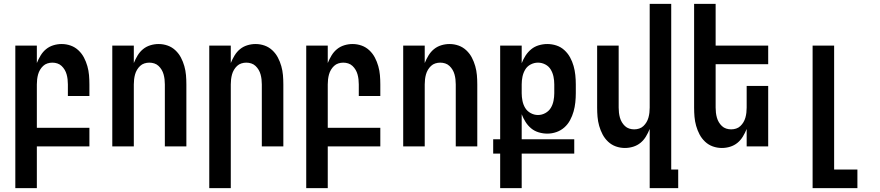

<svg xmlns="http://www.w3.org/2000/svg" viewBox="-20 -755 4540 990"><path d="M59 215V-520H170V-430Q178 -450 189.5 -469Q201 -488 217.5 -501.5Q234 -515 255 -521.5Q276 -528 298 -528Q322 -528 344.5 -520Q367 -512 384.5 -495.5Q402 -479 413 -458Q424 -437 430.5 -414Q437 -391 439 -367.5Q441 -344 441 -320V-260H330V-320Q330 -333 328.5 -346Q327 -359 323.5 -371.5Q320 -384 313.5 -395Q307 -406 297.5 -415Q288 -424 275.5 -428Q263 -432 250 -432Q237 -432 224.5 -428Q212 -424 202.5 -415Q193 -406 186.5 -395Q180 -384 176.5 -371.5Q173 -359 171.5 -346Q170 -333 170 -320V-96H441V0H170V215Z M559 0V-520H670V-430Q678 -450 689.5 -469Q701 -488 717.5 -501.5Q734 -515 755 -521.5Q776 -528 798 -528Q822 -528 844.5 -520Q867 -512 884.5 -495.5Q902 -479 913 -458Q924 -437 930.5 -414Q937 -391 939 -367.5Q941 -344 941 -320V0H830V-320Q830 -333 828.5 -346Q827 -359 823.5 -371.5Q820 -384 813.5 -395Q807 -406 797.5 -415Q788 -424 775.5 -428Q763 -432 750 -432Q737 -432 724.5 -428Q712 -424 702.5 -415Q693 -406 686.5 -395Q680 -384 676.5 -371.5Q673 -359 671.5 -346Q670 -333 670 -320V0Z M1059 215V-520H1170V-430Q1178 -450 1189.5 -469Q1201 -488 1217.5 -501.5Q1234 -515 1255 -521.5Q1276 -528 1298 -528Q1322 -528 1344.5 -520Q1367 -512 1384.5 -495.5Q1402 -479 1413 -458Q1424 -437 1430.5 -414Q1437 -391 1439 -367.5Q1441 -344 1441 -320V0H1330V-320Q1330 -333 1328.5 -346Q1327 -359 1323.5 -371.5Q1320 -384 1313.5 -395Q1307 -406 1297.5 -415Q1288 -424 1275.5 -428Q1263 -432 1250 -432Q1237 -432 1224.5 -428Q1212 -424 1202.5 -415Q1193 -406 1186.5 -395Q1180 -384 1176.5 -371.5Q1173 -359 1171.5 -346Q1170 -333 1170 -320V215Z M1559 215V-520H1670V-430Q1678 -450 1689.5 -469Q1701 -488 1717.5 -501.5Q1734 -515 1755 -521.5Q1776 -528 1798 -528Q1822 -528 1844.5 -520Q1867 -512 1884.5 -495.5Q1902 -479 1913 -458Q1924 -437 1930.5 -414Q1937 -391 1939 -367.5Q1941 -344 1941 -320V-260H1830V-320Q1830 -333 1828.5 -346Q1827 -359 1823.5 -371.5Q1820 -384 1813.5 -395Q1807 -406 1797.5 -415Q1788 -424 1775.5 -428Q1763 -432 1750 -432Q1737 -432 1724.5 -428Q1712 -424 1702.5 -415Q1693 -406 1686.5 -395Q1680 -384 1676.5 -371.5Q1673 -359 1671.5 -346Q1670 -333 1670 -320V-96H1941V0H1670V215Z M2059 0V-520H2170V-430Q2178 -450 2189.5 -469Q2201 -488 2217.5 -501.5Q2234 -515 2255 -521.5Q2276 -528 2298 -528Q2322 -528 2344.5 -520Q2367 -512 2384.5 -495.5Q2402 -479 2413 -458Q2424 -437 2430.5 -414Q2437 -391 2439 -367.5Q2441 -344 2441 -320V0H2330V-320Q2330 -333 2328.5 -346Q2327 -359 2323.5 -371.5Q2320 -384 2313.5 -395Q2307 -406 2297.5 -415Q2288 -424 2275.5 -428Q2263 -432 2250 -432Q2237 -432 2224.5 -428Q2212 -424 2202.5 -415Q2193 -406 2186.5 -395Q2180 -384 2176.5 -371.5Q2173 -359 2171.5 -346Q2170 -333 2170 -320V0Z M2559 215V37H2523V-37H2559V-520H2670V-429Q2678 -450 2690 -468.5Q2702 -487 2719 -501Q2736 -515 2758 -521.5Q2780 -528 2802 -528Q2826 -528 2849 -520.5Q2872 -513 2890 -496.5Q2908 -480 2919.5 -459Q2931 -438 2937.5 -415Q2944 -392 2946.5 -368Q2949 -344 2949 -320V-274Q2949 -251 2946.5 -227Q2944 -203 2937.5 -180Q2931 -157 2919.5 -135.5Q2908 -114 2890 -98Q2872 -82 2849 -74Q2826 -66 2802 -66Q2780 -66 2758 -72.5Q2736 -79 2719 -93Q2702 -107 2690 -126Q2678 -145 2670 -166V-37H2941V37H2670V215ZM2754 -162Q2774 -162 2792 -172Q2810 -182 2820 -198.5Q2830 -215 2834 -235Q2838 -255 2838 -274V-320Q2838 -340 2834 -359.5Q2830 -379 2820 -396Q2810 -413 2792 -422.5Q2774 -432 2754 -432Q2734 -432 2716 -422.5Q2698 -413 2688 -396Q2678 -379 2674 -359.5Q2670 -340 2670 -320V-274Q2670 -255 2674 -235Q2678 -215 2688 -198.5Q2698 -182 2716 -172Q2734 -162 2754 -162Z M3330 215V-90Q3322 -70 3310.5 -51Q3299 -32 3282.5 -18.5Q3266 -5 3245 1.5Q3224 8 3202 8Q3178 8 3155.5 0Q3133 -8 3115.5 -24.5Q3098 -41 3087 -62Q3076 -83 3069.5 -106Q3063 -129 3061 -152.5Q3059 -176 3059 -200V-520H3170V-200Q3170 -187 3171.5 -174Q3173 -161 3176.5 -148.5Q3180 -136 3186.5 -125Q3193 -114 3202.5 -105Q3212 -96 3224.5 -92Q3237 -88 3250 -88Q3263 -88 3275.5 -92Q3288 -96 3297.5 -105Q3307 -114 3313.5 -125Q3320 -136 3323.5 -148.5Q3327 -161 3328.5 -174Q3330 -187 3330 -200V-735H3441V119H3477V215Z M3702 8Q3678 8 3655.5 0Q3633 -8 3615.5 -24.5Q3598 -41 3587 -62Q3576 -83 3569.5 -106Q3563 -129 3561 -152.5Q3559 -176 3559 -200V-735H3670V-520H3941V-424H3670V-200Q3670 -187 3671.5 -174Q3673 -161 3676.5 -148.5Q3680 -136 3686.5 -125Q3693 -114 3702.5 -105Q3712 -96 3724.5 -92Q3737 -88 3750 -88Q3763 -88 3775.5 -92Q3788 -96 3797.5 -105Q3807 -114 3813.5 -125Q3820 -136 3823.5 -148.5Q3827 -161 3828.5 -174Q3830 -187 3830 -200V-312H3941V0H3830V-90Q3822 -70 3810.5 -51Q3799 -32 3782.5 -18.5Q3766 -5 3745 1.5Q3724 8 3702 8Z M4170 215V-520H4281V119H4401V215Z"/></svg>

Font: Iosevka Term Curly
Style: Bold
Weight: 700
Designer: Belleve Invis
Foundry: Belleve Invis
Version: Version 32.3.0